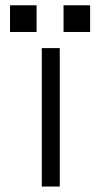

<svg xmlns="http://www.w3.org/2000/svg" viewBox="-20 -699 373 720"><path d="M317.9 -579.1H218.3V-679.2H317.9ZM117.2 -579.1H17.6V-679.2H117.2ZM204.1 -518.6V0.5H136.7V-518.6Z"/></svg>

Font: AnjaliOldLipi
Style: Regular
Weight: 400
Designer: Kevin & Siji
Foundry: Core : Kevin & Siji
Modification : Hiran Venugopalan
Opentype mlm2 support: Rajeesh Nambiar
New Feature Table : Santhosh
Version: Version 7.1.0+20221109